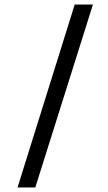

<svg xmlns="http://www.w3.org/2000/svg" viewBox="-20 -751 472 843"><path d="M57 72 308 -731H388L135 72Z"/></svg>

Font: Karla
Style: Regular
Weight: 400
Designer: Jonathan Pinhorn
Version: Version 2.004;gftools[0.9.33]